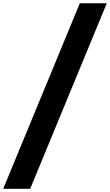

<svg xmlns="http://www.w3.org/2000/svg" viewBox="-94 -970 675 1177"><path d="M-74.3 187.2 395.2 -949.8H560.5L91.1 187.2Z"/></svg>

Font: Poppins Variable
Style: Italic
Weight: 100
Italic angle: -10°
Designer: Jonny Pinhorn
Foundry: Indian Type Foundry
Version: Version 6.000